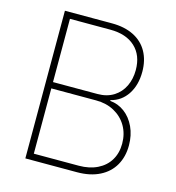

<svg xmlns="http://www.w3.org/2000/svg" viewBox="-106 -798 815 888"><g transform="rotate(15 302.0 -353.5)"><path d="M95.7 -707H321.3Q381.8 -707 425.5 -685.1Q469.2 -663.1 491.9 -622.3Q514.6 -581.5 514.6 -526.4Q514.6 -462.9 485.6 -418.7Q456.5 -374.5 406.2 -362.3V-358.4Q443.8 -355.5 475.1 -332.3Q506.3 -309.1 524.7 -269.8Q543 -230.5 543 -181.6Q543 -127.4 519.5 -86.4Q496.1 -45.4 450.9 -22.7Q405.8 0 342.8 0H95.7ZM510.7 -181.6Q510.7 -228.5 489.3 -265.4Q467.8 -302.2 429.7 -323Q391.6 -343.8 342.8 -343.8H127.9V-31.2H342.8Q394 -31.2 432.1 -50Q470.2 -68.8 490.5 -102.8Q510.7 -136.7 510.7 -181.6ZM483.4 -526.4Q483.4 -597.2 440.4 -637Q397.5 -676.8 321.3 -676.8H127.9V-374H340.8Q385.7 -374 418 -394.3Q450.2 -414.6 466.8 -449.2Q483.4 -483.9 483.4 -526.4Z"/></g></svg>

Font: Pretendard GOV Thin
Style: Regular
Weight: 100
Designer: Base glyphs from Inter by Rasmus Andersson; Hangeul glyphs from Noto Sans CJK(Source Han Sans) by Jang Soo-young and Kan
Foundry: Kil Hyung-jin
Version: Version 1.309